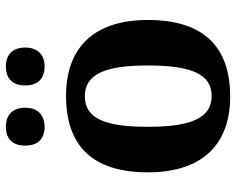

<svg xmlns="http://www.w3.org/2000/svg" viewBox="-95 -699 804 654"><g transform="rotate(-90 307.0 -372.0)"><path d="M408 -622C440 -622 472 -639 472 -688C472 -738 440 -754 408 -754C373 -754 343 -738 343 -688C343 -639 373 -622 408 -622ZM202 -622C235 -622 267 -639 267 -688C267 -738 235 -754 202 -754C168 -754 138 -738 138 -688C138 -639 168 -622 202 -622ZM305 10C476 10 566 -82 566 -270C566 -458 468 -549 308 -549C136 -549 47 -458 47 -270C47 -82 145 10 305 10ZM307 -53C230 -53 202 -128 202 -270C202 -413 229 -485 306 -485C383 -485 411 -413 411 -270C411 -128 384 -53 307 -53Z"/></g></svg>

Font: Noto Serif Lao
Style: Bold
Weight: 700
Designer: Monotype Design Team
Foundry: Monotype Imaging Inc.
Version: Version 2.003